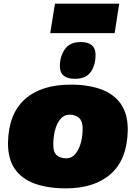

<svg xmlns="http://www.w3.org/2000/svg" viewBox="-20 -1026 745 1055"><path d="M342 9Q243 9 171 -17Q99 -43 61 -98.5Q23 -154 24 -242Q27 -401 117 -481Q207 -561 368 -561Q465 -561 536 -535Q607 -509 645 -453.5Q683 -398 682 -310Q679 -151 589.5 -71Q500 9 342 9ZM345 -156Q376 -157 396 -182.5Q416 -208 425.5 -246.5Q435 -285 434 -325Q433 -362 413.5 -379Q394 -396 361 -396Q330 -395 310 -369.5Q290 -344 281 -305Q272 -266 273 -227Q273 -189 292.5 -172.5Q312 -156 345 -156ZM392 -593Q309 -593 309 -662Q309 -716 336.5 -755.5Q364 -795 423 -795Q505 -795 505 -725Q505 -668 478.5 -630.5Q452 -593 392 -593ZM256 -844 282 -1006H635L610 -844Z"/></svg>

Font: Georama Extended Black
Style: Italic
Weight: 900
Width: 7
Italic angle: -9°
Designer: Jean-Baptiste Levee
Foundry: Production Type
Version: Version 1.000